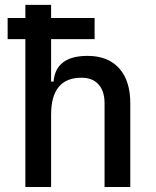

<svg xmlns="http://www.w3.org/2000/svg" viewBox="-20 -752 626 772"><path d="M10.7 -594.7V-679.7H82V-732.4H185.5V-679.7H360.4V-594.7H185.5V-423.8H195.3Q204.1 -527.3 332 -527.3Q414.1 -527.3 459 -477.5Q503.9 -427.7 503.9 -336.9V0H400.4V-336.9Q400.4 -386.2 376 -412.8Q351.6 -439.5 307.6 -439.5Q185.5 -439.5 185.5 -291V0H82V-594.7Z"/></svg>

Font: CaskaydiaMono NF
Style: Regular
Weight: 400
Designer: Aaron Bell
Foundry: Saja Typeworks
Version: Version 2111.001; ttfautohint (v1.8.4);Nerd Fonts 3.1.1